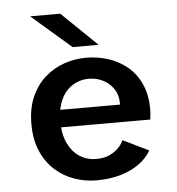

<svg xmlns="http://www.w3.org/2000/svg" viewBox="-52 -757 754 816"><g transform="rotate(-5 325.0 -348.5)"><path d="M326.5 11Q278.5 11 233 -5Q187.5 -21 151.2 -53.5Q115 -86 93.5 -135.2Q72 -184.5 72 -251Q72 -317.5 93.5 -366.5Q115 -415.5 151.5 -448Q188 -480.5 233.8 -496.2Q279.5 -512 328 -512Q378 -512 423.5 -497Q469 -482 504.5 -452Q540 -422 560.2 -376.5Q580.5 -331 580.5 -270.5Q580.5 -260.5 579.5 -248Q578.5 -235.5 577 -226.5H168.5V-301H454.5Q454.5 -303 454.5 -304Q454.5 -305 454.5 -307.5Q454.5 -341.5 437.8 -367.2Q421 -393 393 -407.5Q365 -422 330 -422Q305.5 -422 281.2 -412.2Q257 -402.5 237.8 -382.2Q218.5 -362 207 -329.8Q195.5 -297.5 195.5 -252Q195.5 -196 214.2 -157.5Q233 -119 264.2 -99.2Q295.5 -79.5 333 -79.5Q367.5 -79.5 391.8 -91Q416 -102.5 430.8 -118.5Q445.5 -134.5 451.5 -149.5L561 -96Q548.5 -73.5 527.2 -54.2Q506 -35 476.5 -20.2Q447 -5.5 409.5 2.8Q372 11 326.5 11ZM275 -562 106.5 -708H235L386 -562Z"/></g></svg>

Font: Trispace Thin Medium
Style: Regular
Weight: 500
Version: Version 1.210